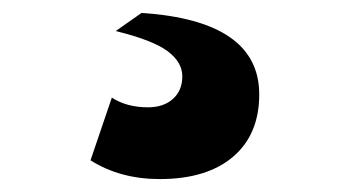

<svg xmlns="http://www.w3.org/2000/svg" viewBox="-20 -62 540 297"><path d="M159 -14 199 -42Q381 -30 381 84Q381 146 340.5 180.5Q300 215 227 215Q166 215 120 186L153 89Q176 104 209 104Q233 104 247.5 91Q262 78 262 56Q262 34 239 17Q216 0 159 -14Z"/></svg>

Font: Elaine Sans Black
Style: Regular
Weight: 900
Designer: Wei Huang
Foundry: Wei Huang
Version: Version 2.001;December 24, 2019;FontCreator 12.0.0.2547 64-b